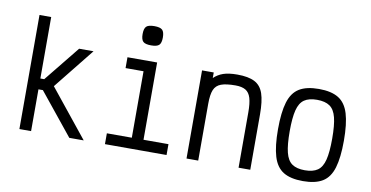

<svg xmlns="http://www.w3.org/2000/svg" viewBox="-81 -1087 2562 1326"><g transform="rotate(10 1200.0 -424.0)"><path d="M110 0V-800H192V-369H219L420 -618H521L293 -333L561 0H460L223 -293H192V0Z M885 0V-594L937 -542H759V-618H967V0ZM710 0V-76H1142V0ZM905 -727Q864 -727 849 -741.5Q834 -756 834 -794Q834 -833 849 -847.5Q864 -862 905 -862Q946 -862 961 -847.5Q976 -833 976 -794Q976 -756 961 -741.5Q946 -727 905 -727Z M1282 0V-618H1364V-579Q1392 -606 1429.5 -619Q1467 -632 1528 -632Q1605 -632 1649 -609.5Q1693 -587 1711 -534Q1729 -481 1729 -388V0H1647V-388Q1647 -452 1636 -488.5Q1625 -525 1599 -540.5Q1573 -556 1528 -556Q1463 -556 1427.5 -543Q1392 -530 1378 -496.5Q1364 -463 1364 -399V0Z M2100 14Q2013 14 1962.5 -17Q1912 -48 1890.5 -119.5Q1869 -191 1869 -309Q1869 -428 1890.5 -499Q1912 -570 1962.5 -601Q2013 -632 2100 -632Q2187 -632 2237.5 -601Q2288 -570 2309.5 -499Q2331 -428 2331 -309Q2331 -191 2309.5 -119.5Q2288 -48 2237.5 -17Q2187 14 2100 14ZM2100 -62Q2157 -62 2189.5 -84.5Q2222 -107 2235.5 -161Q2249 -215 2249 -309Q2249 -404 2235.5 -457.5Q2222 -511 2189.5 -533.5Q2157 -556 2100 -556Q2043 -556 2010.5 -533.5Q1978 -511 1964.5 -457.5Q1951 -404 1951 -309Q1951 -215 1964.5 -161Q1978 -107 2010.5 -84.5Q2043 -62 2100 -62Z"/></g></svg>

Font: Victor Mono Thin Medium
Style: Regular
Weight: 500
Monospace: yes
Version: Version 1.561;gftools[0.9.30]